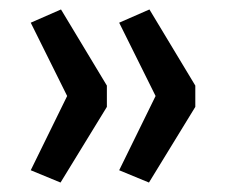

<svg xmlns="http://www.w3.org/2000/svg" viewBox="-20 -469 493 406"><path d="M108 -83 45 -109 122 -266 45 -421 109 -449 206 -288V-243ZM295 -83 232 -109 309 -266 232 -421 296 -449 393 -288V-243Z"/></svg>

Font: Nunito Sans Medium
Style: Regular
Weight: 500
Designer: Vernon Adams
Foundry: Vernon Adams
Version: Version 3.101; ttfautohint (v1.8.4.7-5d5b);gftools[0.9.27]